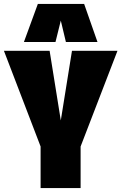

<svg xmlns="http://www.w3.org/2000/svg" viewBox="-23 -959 619 979"><path d="M184 0V-212L-3 -700H230L287 -345L344 -700H576L388 -212V0ZM99 -745 170 -939H406L474 -745H313L287 -854L260 -745Z"/></svg>

Font: Georama SemiCondensed Black
Style: Regular
Weight: 900
Width: 4
Designer: Jean-Baptiste Levee
Foundry: Production Type
Version: Version 1.001